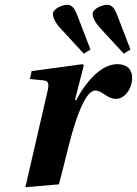

<svg xmlns="http://www.w3.org/2000/svg" viewBox="-20 -770 572 802"><path d="M201 -712C201 -696 211 -675 234 -650L330 -546L358 -563L304 -703C294 -730 283 -750 261 -750C240 -750 201 -733 201 -712ZM367 -712C367 -696 378 -675 401 -650L497 -546L525 -563L471 -703C461 -730 450 -750 428 -750C406 -750 367 -733 367 -712ZM86 12 226 0C244 -65 262 -146 281 -213C312 -322 346 -392 378 -392C390 -392 403 -385 416 -376C430 -366 446 -357 464 -357C504 -357 532 -404 532 -443C532 -483 508 -502 470 -502C409 -502 348 -443 298 -352H293L330 -497L325 -502L112 -473L105 -440L164 -434C183 -432 185 -418 179 -391Z"/></svg>

Font: Heuristica
Style: Bold Italic
Weight: 700
Italic angle: -13°
Version: Version 1.0.1